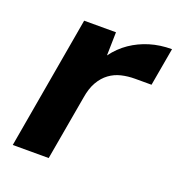

<svg xmlns="http://www.w3.org/2000/svg" viewBox="-102 -616 656 703"><g transform="rotate(20 225.5 -264.5)"><path d="M23 0 113 -517H237L235 -426Q260 -460 293 -482.5Q326 -505 365.5 -517Q405 -529 451 -529L425 -381H361Q333 -381 308 -375Q283 -369 262.5 -354Q242 -339 227.5 -314Q213 -289 207 -251L163 0Z"/></g></svg>

Font: DM Sans 11pt ExtraBold
Style: Italic
Weight: 800
Italic angle: -10°
Version: Version 4.004;gftools[0.9.30]